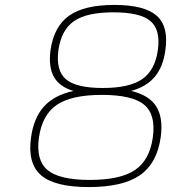

<svg xmlns="http://www.w3.org/2000/svg" viewBox="-20 -740 726 779"><path d="M185 -537Q199 -633 260.5 -676.5Q322 -720 444 -720Q566 -720 615.5 -676.5Q665 -633 651 -537Q642 -469 608 -428.5Q574 -388 512 -371Q585 -354 614 -308Q643 -262 632 -183Q617 -77 547.5 -29Q478 19 340 19Q202 19 146.5 -29Q91 -77 106 -183Q117 -262 158.5 -308Q200 -354 278 -371Q221 -388 198.5 -428.5Q176 -469 185 -537ZM600 -182Q613 -275 565 -315Q517 -355 393 -355Q270 -355 210.5 -314.5Q151 -274 138 -182Q125 -90 173 -50Q221 -10 344.5 -10Q468 -10 527.5 -50Q587 -90 600 -182ZM440 -690Q332 -690 280.5 -654.5Q229 -619 217 -537Q206 -454 247.5 -418.5Q289 -383 397 -383Q505 -383 557 -419Q609 -455 620.5 -537Q632 -619 590.5 -654.5Q549 -690 440 -690Z"/></svg>

Font: Fivo Sans Thin
Style: Regular
Weight: 250
Foundry: Alexander Slobzheninov
Version: 1.0